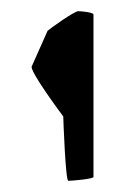

<svg xmlns="http://www.w3.org/2000/svg" viewBox="-20 -782 234 343"><path d="M37 -664C30 -658 93 -574 93 -574C93 -571 97 -459 102 -459C107 -459 147 -462 147 -466V-756C147 -760 125 -762 120 -762C114 -763 68 -730 65 -727Z"/></svg>

Font: Ampere
Style: SC
Weight: 400
Version: Version 1